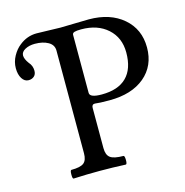

<svg xmlns="http://www.w3.org/2000/svg" viewBox="-100 -760 825 857"><g transform="rotate(-15 312.0 -331.5)"><path d="M136.2 2.9Q130.9 2.9 130.9 -16.6Q130.9 -36.1 136.2 -37.1Q178.2 -37.1 194.1 -49.6Q210 -62 210 -94.2V-568.8Q210 -595.2 185.5 -609.1Q161.1 -623 124 -623Q98.1 -623 79.1 -612.8Q60.1 -602.5 60.1 -585.9Q60.1 -569.8 76.2 -547.9Q91.8 -530.8 91.8 -507.8Q91.8 -490.7 81.5 -481.9Q71.3 -473.1 56.2 -473.1Q37.6 -473.1 25.9 -491.7Q14.2 -510.3 14.2 -539.1Q14.2 -568.4 28.8 -595Q43.5 -621.6 64 -637.2Q99.6 -666 144 -666Q162.1 -666 198.7 -664.6Q235.4 -663.1 253.9 -663.1Q274.9 -663.1 319.1 -664.6Q363.3 -666 384.8 -666Q483.4 -666 543.7 -614.3Q604 -562.5 604 -478Q604 -393.1 544.2 -343Q484.4 -293 381.8 -293Q334 -293 314 -295.9Q299.8 -295.9 299.8 -279.8V-94.2Q299.8 -62 316.7 -49.6Q333.5 -37.1 377 -37.1Q382.8 -37.1 383.1 -17.1Q383.3 2.9 377 2.9Q316.9 0 256.8 0Q196.3 0 136.2 2.9ZM355 -327.1Q430.7 -327.1 469.7 -365.7Q508.8 -404.3 508.8 -480Q508.8 -548.8 462.6 -590.3Q416.5 -631.8 340.8 -631.8Q318.8 -631.8 309.3 -628.7Q299.8 -625.5 299.8 -617.2V-349.1Q299.8 -327.1 355 -327.1Z"/></g></svg>

Font: Junicode SmCond Medium
Style: Regular
Weight: 500
Width: 4
Designer: Peter S. Baker
Version: Version 2.206